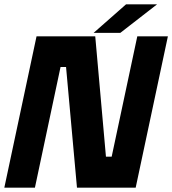

<svg xmlns="http://www.w3.org/2000/svg" viewBox="-32 -868 796 888"><path d="M73.5 -71H73L192 -629.5H339L393.5 -71H539.5L658.5 -629.5H659L540 -71H393.5L339 -629.5H192.5ZM-12 0 137 -700H408.5L458 -143.5H484.5L603 -700H744.5L595.5 0H324L273.5 -558H248L129.5 0ZM401 -716 551 -848H694.5L524.5 -716ZM503 -750H502.5L576 -813H576.5Z"/></svg>

Font: Tourney Thin Black
Style: Italic
Weight: 900
Italic angle: -12°
Version: Version 1.015